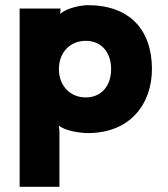

<svg xmlns="http://www.w3.org/2000/svg" viewBox="-20 -503 650 743"><path d="M312 -126C252 -126 208 -170 208 -236C208 -301 252 -345 312 -345C369 -345 410 -304 410 -236C410 -167 369 -126 312 -126ZM56 220H210V8L208 -17C229 2 287 12 320 12C485 12 568 -102 568 -236C568 -387 482 -483 320 -483C298 -483 240 -474 213 -449L214 -464V-470H56Z"/></svg>

Font: Kreadon Extra Bold
Style: Regular
Weight: 800
Designer: kohakuno
Foundry: StudioGnu
Version: Version 1.000;Glyphs 3.1.2 (3151)